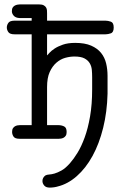

<svg xmlns="http://www.w3.org/2000/svg" viewBox="-20 -631 565 873"><path d="M11 -506Q11 -517 18 -527Q25 -537 46 -537H124V-549H68Q51 -550 42.5 -559.5Q34 -569 34 -580Q34 -591 38 -597Q42 -603 48 -606Q54 -609 60.5 -610Q67 -611 71 -611H157Q171 -611 178.5 -607Q186 -603 189.5 -597Q193 -591 193.5 -584Q194 -577 194 -571V-537H460Q471 -537 484 -532.5Q497 -528 497 -506Q497 -484 484 -479.5Q471 -475 460 -475H194V-379Q197 -382 205 -391Q213 -400 228 -410Q243 -420 266 -428Q289 -436 322 -436Q366 -436 394.5 -423.5Q423 -411 439.5 -390.5Q456 -370 462.5 -343Q469 -316 469 -286V-205Q467 -122 449 -49.5Q431 23 400.5 78.5Q370 134 329 170Q288 206 242 217Q236 219 226 220.5Q216 222 206 222Q189 222 181 212.5Q173 203 173 192Q173 177 186 167Q193 163 203.5 162.5Q214 162 228 158Q242 154 260 144Q278 134 299 110Q315 92 332.5 63.5Q350 35 365 -6Q380 -47 389.5 -101.5Q399 -156 399 -225V-280Q399 -297 397.5 -313.5Q396 -330 388 -343.5Q380 -357 364 -365.5Q348 -374 318 -374Q298 -374 276.5 -368Q255 -362 236.5 -346Q218 -330 206 -303.5Q194 -277 194 -235V-62H245Q259 -62 271 -56.5Q283 -51 283 -31Q283 -20 279 -14Q275 -8 269.5 -5Q264 -2 258 -1Q252 0 248 0H69Q48 0 41.5 -10Q35 -20 35 -31Q35 -42 39 -48Q43 -54 48.5 -57Q54 -60 60 -61Q66 -62 71 -62H124V-475H46Q25 -475 18 -485Q11 -495 11 -506Z"/></svg>

Font: CMU Typewriter Custom
Style: Regular
Weight: 500
Monospace: yes
Version: Version 0.7.0